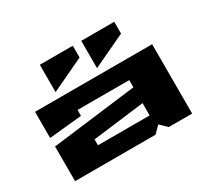

<svg xmlns="http://www.w3.org/2000/svg" viewBox="-151 -1028 1378 1271"><g transform="rotate(-30 537.5 -392.0)"><path d="M90 0V-265L735 -345V-400H340V-355L90 -330V-530H985V0H806L755 -50L705 0ZM273 -575V-784H525V-694ZM340 -130H735V-224L340 -175ZM590 -575V-784H842V-694Z"/></g></svg>

Font: Stalin One
Style: Regular
Weight: 400
Designer: Jovanny Lemonad
Foundry: Alexey Maslov, Jovanny Lemonad
Version: Version 3.002; ttfautohint (v0.91) -l 8 -r 50 -G 200 -x 0 -w